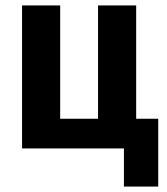

<svg xmlns="http://www.w3.org/2000/svg" viewBox="-20 -545 614 705"><path d="M435 140V0H61V-525H201V-109H340V-525H480V-109H561V140Z"/></svg>

Font: IBM Plex Sans Condensed
Style: Bold
Weight: 700
Width: 3
Designer: Mike Abbink, Paul van der Laan, Pieter van Rosmalen
Foundry: Bold Monday
Version: Version 3.201